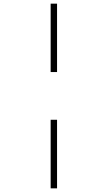

<svg xmlns="http://www.w3.org/2000/svg" viewBox="-20 -782 603 1050"><path d="M257 -388H292V-762H257ZM257 248H292V-127H257Z"/></svg>

Font: Noto Sans Mono SemiCondensed ExtraLight
Style: Regular
Weight: 200
Width: 4
Designer: Monotype Design Team
Foundry: Monotype Imaging Inc.
Version: Version 2.014